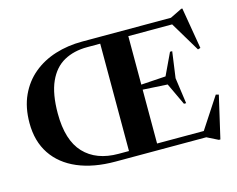

<svg xmlns="http://www.w3.org/2000/svg" viewBox="-106 -910 1362 1102"><g transform="rotate(-15 575.0 -359.0)"><path d="M460 0Q330.5 0 236.5 -40Q142.5 -80 91.5 -156.2Q40.5 -232.5 40.5 -341Q40.5 -434 72.8 -504Q105 -574 161.5 -621Q218 -668 292.8 -691.5Q367.5 -715 453 -715H981L1051.5 -749.5H1058L1099.5 -504L1084 -499.5L978 -676.5H717.5V-388.5L864 -398L925.5 -528H938.5L917 -373L938.5 -219H925.5L864 -350L717.5 -358.5V-38.5H995L1115.5 -222.5L1132.5 -218L1074.5 33H1065.5L999.5 0ZM489 -38.5H550.5V-676.5H473Q393.5 -676.5 334.8 -644Q276 -611.5 243.8 -540Q211.5 -468.5 211.5 -352Q211.5 -193 284.2 -115.8Q357 -38.5 489 -38.5Z"/></g></svg>

Font: Newsreader Display SemiBold
Style: Regular
Weight: 600
Designer: Hugues Gentile
Foundry: Production Type
Version: Version 1.001